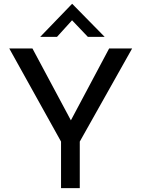

<svg xmlns="http://www.w3.org/2000/svg" viewBox="-20 -974 732 994"><path d="M664 -723 393 -241V0H296V-241L28 -723H148L347 -351L545 -723ZM435 -783 353 -869 275 -783H188L353 -954H354L522 -783Z"/></svg>

Font: Josefin Sans
Style: Regular
Weight: 400
Designer: Santiago Orozco
Foundry: Typemade
Version: Version 2.000